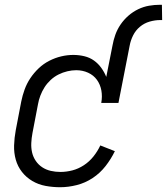

<svg xmlns="http://www.w3.org/2000/svg" viewBox="-20 -772 699 804"><path d="M232 12Q201 12 171 6.5Q141 1 115.5 -14Q90 -29 72 -52Q54 -75 46 -103.5Q38 -132 39 -163.5Q40 -195 46 -227L69 -347Q74 -372 83 -397Q92 -422 107 -444.5Q122 -467 142 -486Q162 -505 186.5 -517.5Q211 -530 236.5 -536Q262 -542 287 -542Q311 -542 333.5 -536.5Q356 -531 373.5 -518.5Q391 -506 404 -488Q417 -470 425 -450L451 -581Q455 -604 463 -626.5Q471 -649 485 -669.5Q499 -690 518 -706.5Q537 -723 559 -733.5Q581 -744 604 -748Q627 -752 650 -752H658L659 -688H651Q629 -688 606.5 -681.5Q584 -675 566 -660Q548 -645 537.5 -624Q527 -603 523 -581L476 -341H404Q409 -368 404.5 -393Q400 -418 386 -437.5Q372 -457 349 -467.5Q326 -478 299 -478Q281 -478 262 -473.5Q243 -469 225 -460Q207 -451 192 -437Q177 -423 166.5 -406.5Q156 -390 149 -371.5Q142 -353 139 -335L116 -215Q112 -194 111 -173Q110 -152 114.5 -133Q119 -114 130 -98Q141 -82 157 -71.5Q173 -61 192.5 -56.5Q212 -52 233 -52Q258 -52 283 -58.5Q308 -65 331 -80Q354 -95 371.5 -117Q389 -139 400 -163L461 -139Q445 -106 422 -76.5Q399 -47 368 -26.5Q337 -6 301.5 3Q266 12 232 12Z"/></svg>

Font: Lode Term
Style: Italic
Weight: 400
Italic angle: -11°
Monospace: yes
Designer: Belleve Invis
Foundry: Belleve Invis
Version: Version 29.2.0